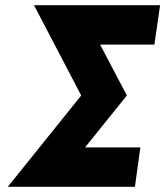

<svg xmlns="http://www.w3.org/2000/svg" viewBox="-20 -720 637 740"><path d="M111 -700 293 -352 10 0H500L521 -152H308L469 -352L366 -548H575L597 -700Z"/></svg>

Font: Unageo
Style: ExtraBold-Italic
Weight: 800
Designer: Richard Sepsi
Foundry: Richard Sepsi
Version: Version 2.000